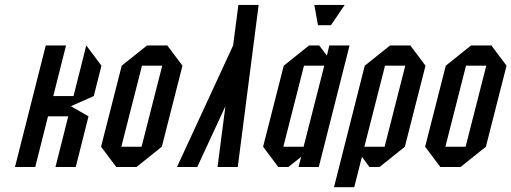

<svg xmlns="http://www.w3.org/2000/svg" viewBox="-20 -687 2104 790"><path d="M125 0H41.7L168.3 -500H251.7L199.2 -291.7H282.5L335 -500L397.5 -416.7L365.8 -291.7L271.7 -250L344.2 -208.3L291.7 0H208.3L260.8 -208.3H177.5Z M458.3 0 395.8 -83.3 480.8 -416.7 585 -500H668.3L730.8 -416.7L645.8 -83.3L541.7 0ZM479.2 -83.3H562.5L647.5 -416.7H564.2Z M958.3 0H875L907.5 -250L791.7 0H708.3L939.2 -500L960.8 -666.7H1044.2Z M1219.2 -41.7 1166.7 0H1125L1062.5 -83.3L1147.5 -416.7L1251.7 -500H1293.3L1325 -458.3L1335 -500H1418.3L1291.7 0H1208.3ZM1314.2 -416.7H1230.8L1145.8 -83.3H1229.2ZM1288.3 -583.3 1273.3 -666.7H1398.3L1341.7 -583.3Z M1564.2 -416.7 1479.2 -83.3H1562.5L1647.5 -416.7ZM1585 -500H1668.3L1730.8 -416.7L1645.8 -83.3L1541.7 0H1500L1469.2 -41.7L1437.5 83.3H1354.2L1480.8 -416.7Z M1791.7 0 1729.2 -83.3 1814.2 -416.7 1918.3 -500H2001.7L2064.2 -416.7L1979.2 -83.3L1875 0ZM1812.5 -83.3H1895.8L1980.8 -416.7H1897.5Z"/></svg>

Font: Yulong
Style: Italic
Weight: 400
Italic angle: -14.25°
Designer: GGBotNet
Foundry: f0n7.com
Version: 1.00